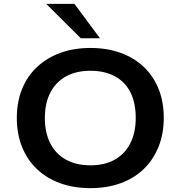

<svg xmlns="http://www.w3.org/2000/svg" viewBox="-20 -963 934 993"><path d="M448 10Q361 10 291 -15.5Q221 -41 171 -88.5Q121 -136 94 -203Q67 -270 67 -353Q67 -436 94 -502.5Q121 -569 171.5 -616.5Q222 -664 292 -689.5Q362 -715 448 -715Q534 -715 604 -689.5Q674 -664 723.5 -617Q773 -570 800 -503.5Q827 -437 827 -354Q827 -271 800 -204Q773 -137 723.5 -89Q674 -41 604 -15.5Q534 10 448 10ZM448 -108Q521 -108 573 -137Q625 -166 653.5 -221Q682 -276 682 -353Q682 -431 654.5 -485.5Q627 -540 574 -568.5Q521 -597 448 -597Q374 -597 321.5 -568Q269 -539 240.5 -484.5Q212 -430 212 -352Q212 -276 240.5 -221Q269 -166 321.5 -137Q374 -108 448 -108ZM398 -765 219 -943H365L497 -765Z"/></svg>

Font: Nunito Sans 10pt SemiExpanded
Style: Bold
Weight: 700
Width: 6
Designer: Vernon Adams
Foundry: Vernon Adams
Version: Version 3.101;gftools[0.9.27]